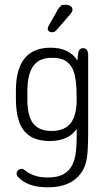

<svg xmlns="http://www.w3.org/2000/svg" viewBox="-20 -593 469 821"><path d="M308 -42V-10Q308 25 304.5 56.5Q301 88 289 112.5Q277 137 252 151.5Q227 166 183 166Q125 166 86 135Q82 132 79 130.5Q76 129 72 129Q64 129 58 134.5Q52 140 51 148Q51 156 56 162Q96 208 185 208Q284 208 327 146Q339 130 345.5 109Q352 88 354.5 56.5Q357 25 357 -25V-360Q357 -372 351.5 -379.5Q346 -387 335 -387Q324 -387 318.5 -378Q313 -369 311 -334Q277 -389 196 -389Q122 -389 85 -343Q48 -297 48 -206V-171Q48 -77 83 -33.5Q118 10 193 10Q273 10 308 -42ZM307 -209 308 -169Q308 -99 282 -66Q256 -33 200 -33Q147 -33 122 -65Q97 -97 97 -168V-202Q97 -276 122.5 -311Q148 -346 202 -346Q246 -346 268 -327.5Q290 -309 298 -278Q306 -247 307 -209ZM290 -551Q290 -558 286.5 -562.5Q283 -567 276 -570Q269 -573 258 -573Q247 -573 241 -568.5Q235 -564 228 -553L187 -481Q186 -478 185 -475Q184 -472 184 -470Q184 -464 189 -459.5Q194 -455 202 -455Q209 -455 213.5 -457.5Q218 -460 224 -467L281 -533Q290 -544 290 -551Z"/></svg>

Font: Beiruti Light
Style: Regular
Weight: 300
Designer: Arlette Boutros
Foundry: Boutros
Version: Version 1.41